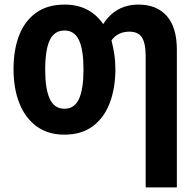

<svg xmlns="http://www.w3.org/2000/svg" viewBox="-20 -577 852 837"><path d="M483 -275Q483 -194 459 -129.5Q435 -65 385.5 -27.5Q336 10 260 10Q188 10 138.5 -27Q89 -64 64 -128Q39 -192 39 -275Q39 -360 63.5 -423Q88 -486 137.5 -521.5Q187 -557 262 -557Q371 -557 430 -472Q484 -557 584 -557Q663 -557 707 -507.5Q751 -458 751 -360V240H615V-332Q615 -389 598.5 -414Q582 -439 544 -439Q518 -439 498.5 -429Q479 -419 466 -401Q473 -374 478 -342.5Q483 -311 483 -275ZM177 -273Q177 -189 197 -146Q217 -103 261 -103Q305 -103 324.5 -146Q344 -189 344 -275Q344 -359 324.5 -401.5Q305 -444 261 -444Q217 -444 197 -402Q177 -360 177 -273Z"/></svg>

Font: Noto Sans Condensed
Style: Bold
Weight: 700
Width: 3
Designer: Monotype Design Team
Foundry: Monotype Imaging Inc.
Version: Version 2.013; ttfautohint (v1.8.4.7-5d5b)